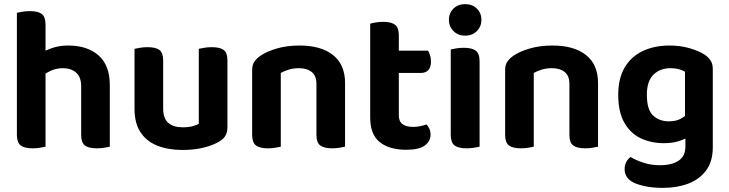

<svg xmlns="http://www.w3.org/2000/svg" viewBox="-20 -713 3539 932"><path d="M513 -203H374V-293Q374 -340 349 -361Q324 -382 286 -382Q253 -382 226.5 -369.5Q200 -357 181 -342L176 -454Q199 -468 233.5 -480Q268 -492 311 -492Q404 -492 458.5 -444Q513 -396 513 -300ZM62 -264H201V-1Q192 1 175 4Q158 7 138 7Q99 7 80.5 -7Q62 -21 62 -58ZM374 -264 513 -263V-1Q504 1 487 4Q470 7 450 7Q410 7 392 -7Q374 -21 374 -58ZM201 -192H62V-651Q71 -653 88 -656Q105 -659 125 -659Q165 -659 183 -645Q201 -631 201 -594Z M633 -185V-259H772V-186Q772 -138 797 -116.5Q822 -95 867 -95Q896 -95 915.5 -100.5Q935 -106 945 -112V-259H1084V-97Q1084 -73 1075.5 -56.5Q1067 -40 1046 -27Q1015 -8 969 3.5Q923 15 866 15Q796 15 743.5 -6Q691 -27 662 -71Q633 -115 633 -185ZM1084 -213H945V-476Q954 -478 971 -481Q988 -484 1008 -484Q1048 -484 1066 -470.5Q1084 -457 1084 -419ZM772 -213H633V-476Q642 -478 659 -481Q676 -484 696 -484Q736 -484 754 -470.5Q772 -457 772 -419Z M1655 -310V-215H1516V-306Q1516 -345 1493 -363.5Q1470 -382 1432 -382Q1405 -382 1383 -375.5Q1361 -369 1343 -359V-215H1204V-373Q1204 -398 1214.5 -413.5Q1225 -429 1245 -443Q1276 -464 1325 -478Q1374 -492 1434 -492Q1539 -492 1597 -445.5Q1655 -399 1655 -310ZM1204 -262H1343V-1Q1334 1 1317 4Q1300 7 1280 7Q1241 7 1222.5 -7Q1204 -21 1204 -58ZM1516 -262H1655V-1Q1646 1 1629 4Q1612 7 1593 7Q1553 7 1534.5 -7Q1516 -21 1516 -58Z M1777 -264H1916V-153Q1916 -123 1934.5 -110Q1953 -97 1986 -97Q2002 -97 2019.5 -100.5Q2037 -104 2050 -109Q2058 -101 2064 -88.5Q2070 -76 2070 -59Q2070 -28 2042.5 -7Q2015 14 1952 14Q1870 14 1823.5 -23Q1777 -60 1777 -143ZM1864 -359V-467H2058Q2063 -459 2067.5 -445Q2072 -431 2072 -414Q2072 -386 2059 -372.5Q2046 -359 2024 -359ZM1916 -238H1777V-598Q1786 -601 1803.5 -604Q1821 -607 1840 -607Q1879 -607 1897.5 -593Q1916 -579 1916 -542Z M2159 -617Q2159 -649 2181 -671Q2203 -693 2238 -693Q2273 -693 2295 -671Q2317 -649 2317 -617Q2317 -585 2295 -562.5Q2273 -540 2238 -540Q2203 -540 2181 -562.5Q2159 -585 2159 -617ZM2168 -264H2308V-1Q2299 1 2282 4Q2265 7 2245 7Q2205 7 2186.5 -7Q2168 -21 2168 -58ZM2308 -192H2168V-473Q2177 -475 2194 -478Q2211 -481 2231 -481Q2271 -481 2289.5 -467Q2308 -453 2308 -415Z M2883 -310V-215H2744V-306Q2744 -345 2721 -363.5Q2698 -382 2660 -382Q2633 -382 2611 -375.5Q2589 -369 2571 -359V-215H2432V-373Q2432 -398 2442.5 -413.5Q2453 -429 2473 -443Q2504 -464 2553 -478Q2602 -492 2662 -492Q2767 -492 2825 -445.5Q2883 -399 2883 -310ZM2432 -262H2571V-1Q2562 1 2545 4Q2528 7 2508 7Q2469 7 2450.5 -7Q2432 -21 2432 -58ZM2744 -262H2883V-1Q2874 1 2857 4Q2840 7 2821 7Q2781 7 2762.5 -7Q2744 -21 2744 -58Z M3202 -18Q3142 -18 3092 -41Q3042 -64 3011.5 -116Q2981 -168 2981 -253Q2981 -332 3012 -385Q3043 -438 3099.5 -465Q3156 -492 3230 -492Q3284 -492 3329 -478.5Q3374 -465 3400 -448Q3418 -436 3429 -419.5Q3440 -403 3440 -379V-66H3305V-365Q3293 -372 3276 -377Q3259 -382 3235 -382Q3184 -382 3152 -350.5Q3120 -319 3120 -253Q3120 -180 3150.5 -152Q3181 -124 3226 -124Q3261 -124 3283 -136Q3305 -148 3321 -163L3326 -51Q3306 -38 3275.5 -28Q3245 -18 3202 -18ZM3307 -2V-97H3440V2Q3440 71 3407.5 114.5Q3375 158 3320.5 178.5Q3266 199 3198 199Q3146 199 3106.5 190Q3067 181 3046 168Q3012 146 3012 108Q3012 88 3020.5 72.5Q3029 57 3041 49Q3067 65 3104 77Q3141 89 3183 89Q3241 89 3274 67Q3307 45 3307 -2Z"/></svg>

Font: BalooTamma2Bold
Style: Bold
Weight: 700
Designer: Divya Kowshik, Shuchita Grover and Ek Type
Foundry: Ek Type
Version: Version 1.700